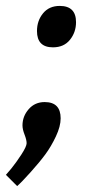

<svg xmlns="http://www.w3.org/2000/svg" viewBox="-30 -475 347 649"><path d="M46 -51Q46 -82 67 -106Q88 -130 121 -130Q175 -130 175 -75Q175 -48 159 -14Q143 20 123.5 46.5Q104 73 73 107.5Q42 142 28 154L-10 116L8 95Q25 74 42.5 47Q60 20 60 9Q60 -2 53 -20Q46 -38 46 -51ZM95 -370Q95 -405 115.5 -430Q136 -455 172 -455Q227 -455 227 -400Q227 -366 206.5 -340.5Q186 -315 149 -315Q95 -315 95 -370Z"/></svg>

Font: Bitter
Style: Italic
Weight: 400
Italic angle: -9°
Designer: Sol Matas
Foundry: Sol Matas
Version: Version 1.001